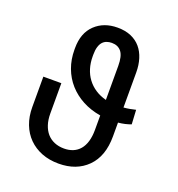

<svg xmlns="http://www.w3.org/2000/svg" viewBox="-134 -848 900 969"><g transform="rotate(20 315.5 -363.5)"><path d="M161.9 -376.4V-213.1Q161.9 -180 170.5 -153.8Q179 -127.5 195.1 -109Q211.3 -90.6 234.6 -80.8Q257.8 -71 286.9 -71Q313.6 -71 334.9 -79.9Q356.2 -88.8 371.1 -106.4Q386 -123.9 394 -150.7Q402 -177.6 402 -213.1V-290.5Q348.4 -299.4 304.9 -322.6Q261.4 -345.9 230.5 -380.7Q199.6 -415.5 182.9 -460.6Q166.2 -505.7 166.2 -558.2V-566.8Q166.2 -647.7 213.1 -692.5Q259.9 -737.2 333.8 -737.2Q375.4 -737.2 406.2 -723.9Q437.1 -710.6 457.6 -686.6Q478 -662.6 488.3 -629.4Q498.6 -596.2 498.6 -556.8V-368.3Q515.6 -369.7 532 -372.7Q548.3 -375.7 562.5 -379.3L566.8 -302.6Q551.5 -296.9 534.6 -293Q517.8 -289.1 498.6 -287.3V-213.1Q498.6 -106.2 440.3 -47.9Q382.5 9.9 286.9 9.9Q236.9 9.9 196 -6Q155.2 -22 126.1 -51.1Q96.9 -80.3 81.1 -121.4Q65.3 -162.6 65.3 -213.1V-376.4ZM402 -373.9V-556.8Q402 -609 384.1 -631.9Q366.1 -654.8 332.4 -654.8Q317.5 -654.8 304.9 -650.2Q292.3 -645.6 283.2 -635.3Q274.1 -625 269.2 -608.1Q264.2 -591.3 264.2 -566.8V-556.8Q264.2 -523.1 273.3 -493.4Q282.3 -463.8 299.9 -440.2Q317.5 -416.5 343.2 -399.5Q369 -382.5 402 -373.9Z"/></g></svg>

Font: Inter P
Style: Regular
Weight: 400
Designer: Rasmus Andersson
Foundry: rsms
Version: Version 3.018;git-588b23468